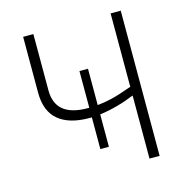

<svg xmlns="http://www.w3.org/2000/svg" viewBox="-105 -813 881 912"><g transform="rotate(-15 335.0 -357.0)"><path d="M568.8 0H519V-310.1Q434.1 -274.9 347.2 -263.2V-104H305.2V-259.8H293.9Q194.3 -259.8 141.6 -304Q88.9 -348.1 88.9 -439V-713.9H139.2V-437Q139.2 -307.1 297.9 -307.1H305.2V-487.8H347.2V-309.1Q382.8 -312.5 419.2 -321.3Q455.6 -330.1 519 -353V-713.9H568.8Z"/></g></svg>

Font: JBL Sans
Style: Light
Weight: 300
Version: Version 1.10